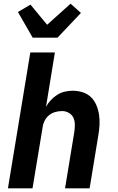

<svg xmlns="http://www.w3.org/2000/svg" viewBox="-20 -1019 640 1039"><path d="M23 0 144 -735H277L229 -441Q240 -461 255.5 -477.5Q271 -494 290 -506Q309 -518 330.5 -523Q352 -528 373 -528Q402 -528 428 -519.5Q454 -511 472.5 -493Q491 -475 501.5 -450Q512 -425 516 -398Q520 -371 518.5 -342.5Q517 -314 512 -286L465 0H332L382 -304Q385 -324 385 -344Q385 -364 377.5 -381Q370 -398 353 -408Q336 -418 316 -418Q298 -418 279.5 -413Q261 -408 246 -396Q231 -384 222 -366.5Q213 -349 211 -332L156 0ZM157 -815 77 -954 145 -994 235 -885 362 -999 418 -949 291 -815Z"/></svg>

Font: Iosevka Extrabold Extended
Style: Italic
Weight: 800
Width: 7
Italic angle: -9°
Monospace: yes
Designer: Belleve Invis
Foundry: Belleve Invis
Version: Version 32.5.0; ttfautohint (v1.8.4)